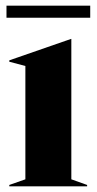

<svg xmlns="http://www.w3.org/2000/svg" viewBox="-20 -661 345 681"><path d="M13 -5 70 -25V-427L13 -442V-447L232 -523H233V-25L289 -5V0H13ZM3 -641H300V-598H3Z"/></svg>

Font: Nyght Serif Bold
Style: Regular
Weight: 700
Designer: Maksym Kobuzan
Version: Version 0.410